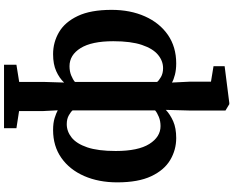

<svg xmlns="http://www.w3.org/2000/svg" viewBox="-118 -742 1103 906"><g transform="rotate(90 433.0 -288.5)"><path d="M285 243.5V185L366 172V58L369 -40Q348 -17.5 315.2 -2.8Q282.5 12 235 12Q179 12 131.2 -16Q83.5 -44 54.8 -104.8Q26 -165.5 26 -264Q26 -352.5 56.8 -421.5Q87.5 -490.5 144.2 -529.8Q201 -569 278.5 -569Q308 -569 331.8 -563Q355.5 -557 369 -549L365 -631V-733L292 -745V-797.5L465 -819.5H471L501 -801.5V-631L498 -520Q519.5 -540.5 551.8 -554.8Q584 -569 631 -569Q687 -569 734.8 -540.5Q782.5 -512 811.2 -450.8Q840 -389.5 840 -291Q840 -203 810 -134.5Q780 -66 724.5 -27Q669 12 593 12Q560 12 536.8 4.8Q513.5 -2.5 500 -10L503.5 58V172.5L584.5 185V243.5ZM292 -65.5Q316 -65.5 335.5 -73.5Q355 -81.5 366 -91V-479Q360.5 -486.5 343.2 -496.8Q326 -507 301 -507Q267 -507 238 -483Q209 -459 191.5 -407.2Q174 -355.5 174 -272Q174 -170 206.5 -117.8Q239 -65.5 292 -65.5ZM565.5 -52.5Q599.5 -52.5 628.5 -75.5Q657.5 -98.5 674.8 -149.2Q692 -200 692 -283.5Q692 -389.5 658.8 -442.2Q625.5 -495 574.5 -495Q550.5 -495 531 -487Q511.5 -479 500.5 -469.5V-80Q505.5 -73 522.8 -62.8Q540 -52.5 565.5 -52.5Z"/></g></svg>

Font: Merriweather
Style: Bold
Weight: 700
Designer: Eben Sorkin
Foundry: Eben Sorkin
Version: Version 2.100; ttfautohint (v1.7.19-72a1) -l 8 -r 50 -G 200 